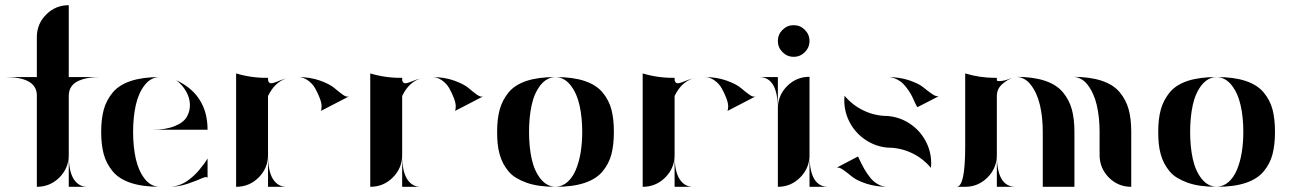

<svg xmlns="http://www.w3.org/2000/svg" viewBox="-39 -720 4982 740"><path d="M226 -123Q226 -60 245 -30Q264 0 298 0H226V-123Q226 -72 190 -36Q154 0 103 0V-356Q99 -423 -19 -423H103V-577Q103 -628 139 -664Q175 -700 226 -700V-423H348Q306 -423 278 -414Q250 -405 238 -389Q226 -373 226 -351Z M614 0Q631 0 649 -6Q667 -12 681 -21.5Q695 -31 708 -43Q721 -55 730 -66.5Q739 -78 746.5 -87.5Q754 -97 757 -103L761 -109V-35Q756 -41 738 -32.5Q720 -24 685 -12Q650 0 614 0ZM578 0Q511 0 465.5 -15Q420 -30 395.5 -59.5Q371 -89 361 -125Q351 -161 351 -211.5Q351 -262 361 -298Q371 -334 395.5 -363.5Q420 -393 465.5 -408Q511 -423 578 -423Q543 -423 519 -392.5Q495 -362 484.5 -315.5Q474 -269 474 -211.5Q474 -154 484.5 -107.5Q495 -61 519 -30.5Q543 0 578 0ZM548 -220Q600 -220 634.5 -234Q669 -248 681.5 -270.5Q694 -293 693 -318.5Q692 -344 677.5 -369Q663 -394 640 -411Q698 -384 728 -339Q761 -290 761 -220Z M994 -122Q994 -60 1013 -30Q1032 0 1065 0H994ZM1033 -407Q1047 -413 1066 -418Q1020 -404 994 -350V-123Q994 -72 958 -36Q922 0 871 0V-437Q931 -419 994 -420V-418Q994 -412 994.5 -409Q995 -406 998.5 -402Q1002 -398 1010.5 -399.5Q1019 -401 1033 -407ZM993 -390Q999 -392 1007 -396ZM1197 -292Q1200 -295 1200.5 -308.5Q1201 -322 1193.5 -341.5Q1186 -361 1176 -379Q1166 -397 1148 -410Q1130 -423 1110 -423Q1156 -423 1194 -409.5Q1232 -396 1250 -380.5Q1268 -365 1283 -354.5Q1298 -344 1307 -349Z M1511 -122Q1511 -60 1530 -30Q1549 0 1582 0H1511ZM1550 -407Q1564 -413 1583 -418Q1537 -404 1511 -350V-123Q1511 -72 1475 -36Q1439 0 1388 0V-437Q1448 -419 1511 -420V-418Q1511 -412 1511.5 -409Q1512 -406 1515.5 -402Q1519 -398 1527.5 -399.5Q1536 -401 1550 -407ZM1510 -390Q1516 -392 1524 -396ZM1714 -292Q1717 -295 1717.5 -308.5Q1718 -322 1710.5 -341.5Q1703 -361 1693 -379Q1683 -397 1665 -410Q1647 -423 1627 -423Q1673 -423 1711 -409.5Q1749 -396 1767 -380.5Q1785 -365 1800 -354.5Q1815 -344 1824 -349Z M2103 0Q2104 0 2104 0H2102H2101Q2101 0 2101 0Q2068 0 2040 -4Q2012 -8 1990 -16Q1968 -24 1950.5 -34.5Q1933 -45 1921 -59.5Q1909 -74 1900.5 -90Q1892 -106 1886.5 -126Q1881 -146 1879 -166.5Q1877 -187 1877 -212Q1877 -262 1887 -298Q1897 -334 1921 -363.5Q1945 -393 1990 -408Q2035 -423 2101 -423Q2101 -423 2101 -423H2102H2104Q2104 -423 2103 -423Q2169 -423 2214 -408Q2259 -393 2283.5 -363.5Q2308 -334 2317.5 -298Q2327 -262 2327 -212Q2327 -162 2317.5 -125.5Q2308 -89 2283.5 -59.5Q2259 -30 2214 -15Q2169 0 2103 0ZM2102 0Q2128 -1 2148 -18.5Q2168 -36 2180.5 -66Q2193 -96 2199 -133Q2205 -170 2205 -212Q2205 -268 2194.5 -314.5Q2184 -361 2160 -391.5Q2136 -422 2102 -423Q2068 -422 2044 -391.5Q2020 -361 2010 -314.5Q2000 -268 2000 -211.5Q2000 -155 2010 -108.5Q2020 -62 2044 -31.5Q2068 -1 2102 0Z M2561 -122Q2561 -60 2580 -30Q2599 0 2632 0H2561ZM2600 -407Q2614 -413 2633 -418Q2587 -404 2561 -350V-123Q2561 -72 2525 -36Q2489 0 2438 0V-437Q2498 -419 2561 -420V-418Q2561 -412 2561.5 -409Q2562 -406 2565.5 -402Q2569 -398 2577.5 -399.5Q2586 -401 2600 -407ZM2560 -390Q2566 -392 2574 -396ZM2764 -292Q2767 -295 2767.5 -308.5Q2768 -322 2760.5 -341.5Q2753 -361 2743 -379Q2733 -397 2715 -410Q2697 -423 2677 -423Q2723 -423 2761 -409.5Q2799 -396 2817 -380.5Q2835 -365 2850 -354.5Q2865 -344 2874 -349Z M3153 0H3081V-118Q3079 -69 3043.5 -34.5Q3008 0 2959 0V-302Q2959 -302 2959 -303Q2958 -423 2887 -423H2959V-304Q2960 -354 2995.5 -389Q3031 -424 3081 -424V-123Q3081 -122 3081 -119Q3082 0 3153 0ZM3063 -519Q3045 -501 3020 -501Q2995 -501 2977 -519Q2959 -537 2959 -562Q2959 -587 2977 -605Q2995 -623 3020 -623Q3045 -623 3063 -605Q3081 -587 3081 -562Q3081 -537 3063 -519Z M3382 -273Q3429 -269 3467.5 -243.5Q3506 -218 3528 -177.5Q3550 -137 3550 -90Q3550 -82 3549 -73Q3518 -110 3474.5 -130.5Q3431 -151 3382 -151Q3336 -155 3297.5 -180.5Q3259 -206 3237 -246.5Q3215 -287 3215 -334Q3215 -342 3216 -351Q3247 -314 3290.5 -293.5Q3334 -273 3382 -273ZM3497 -307Q3494 -310 3488.5 -322Q3483 -334 3477.5 -346Q3472 -358 3462 -372.5Q3452 -387 3441.5 -397.5Q3431 -408 3415 -415.5Q3399 -423 3382 -423Q3428 -423 3465 -410.5Q3502 -398 3519.5 -383.5Q3537 -369 3553 -358Q3569 -347 3579 -349ZM3268 -117Q3270 -113 3277.5 -97Q3285 -81 3293.5 -66.5Q3302 -52 3314.5 -36Q3327 -20 3344.5 -10Q3362 0 3383 0Q3336 0 3299 -12.5Q3262 -25 3244.5 -39.5Q3227 -54 3211.5 -65Q3196 -76 3186 -74Z M3875 -424Q3942 -424 3987.5 -409Q4033 -394 4057.5 -364.5Q4082 -335 4092 -298.5Q4102 -262 4102 -212V0H3980V-212Q3980 -269 3969 -315.5Q3958 -362 3934 -393Q3910 -424 3875 -424ZM4094 -424Q4161 -424 4206.5 -409Q4252 -394 4276.5 -364.5Q4301 -335 4311 -298.5Q4321 -262 4321 -212V0Q4270 0 4234.5 -36Q4199 -72 4199 -123V-212Q4199 -269 4188 -315.5Q4177 -362 4153 -393Q4129 -424 4094 -424ZM3803 -123Q3803 0 3875 0H3803V-123Q3803 -72 3767 -36Q3731 0 3681 0H3648Q3681 0 3681 -154V-437Q3737 -420 3796 -420H3803V-411Q3803 -408 3809 -407.5Q3815 -407 3825 -408.5Q3835 -410 3846 -414Q3849 -415 3851 -416Q3856 -418 3864 -420Q3843 -413 3823 -395Q3803 -377 3803 -350Z M4651 0Q4652 0 4652 0H4650H4649Q4649 0 4649 0Q4616 0 4588 -4Q4560 -8 4538 -16Q4516 -24 4498.5 -34.5Q4481 -45 4469 -59.5Q4457 -74 4448.5 -90Q4440 -106 4434.5 -126Q4429 -146 4427 -166.5Q4425 -187 4425 -212Q4425 -262 4435 -298Q4445 -334 4469 -363.5Q4493 -393 4538 -408Q4583 -423 4649 -423Q4649 -423 4649 -423H4650H4652Q4652 -423 4651 -423Q4717 -423 4762 -408Q4807 -393 4831.5 -363.5Q4856 -334 4865.5 -298Q4875 -262 4875 -212Q4875 -162 4865.5 -125.5Q4856 -89 4831.5 -59.5Q4807 -30 4762 -15Q4717 0 4651 0ZM4650 0Q4676 -1 4696 -18.5Q4716 -36 4728.5 -66Q4741 -96 4747 -133Q4753 -170 4753 -212Q4753 -268 4742.5 -314.5Q4732 -361 4708 -391.5Q4684 -422 4650 -423Q4616 -422 4592 -391.5Q4568 -361 4558 -314.5Q4548 -268 4548 -211.5Q4548 -155 4558 -108.5Q4568 -62 4592 -31.5Q4616 -1 4650 0Z"/></svg>

Font: Oscilla
Style: Regular
Weight: 400
Designer: Ryan Lin
Version: Version 1.0